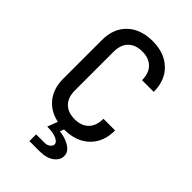

<svg xmlns="http://www.w3.org/2000/svg" viewBox="-275 -842 1150 1150"><g transform="rotate(45 300.0 -267.0)"><path d="M209 206V149H280Q302 149 316 137.5Q330 126 330 113Q330 95 302 82Q274 69 223 69L248 4Q173 -12 130.5 -65.5Q88 -119 88 -202V-529Q88 -627 147.5 -683.5Q207 -740 308 -740Q408 -740 467.5 -683Q527 -626 527 -529H428Q428 -588 396 -620Q364 -652 308 -652Q251 -652 219 -620Q187 -588 187 -529V-202Q187 -142 219 -110Q251 -78 308 -78Q364 -78 396 -110Q428 -142 428 -202H527Q527 -104 467.5 -47Q408 10 308 10Q307 10 306 10L297 36Q324 38 352.5 48.5Q381 59 400.5 77Q420 95 420 122Q420 157 386.5 181.5Q353 206 297 206Z"/></g></svg>

Font: JetBrainsMono NFM Medium
Style: Regular
Weight: 500
Monospace: yes
Designer: Philipp Nurullin, Konstantin Bulenkov
Foundry: JetBrains
Version: Version 2.304; ttfautohint (v1.8.4.7-5d5b);Nerd Fonts 3.3.0